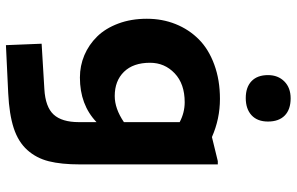

<svg xmlns="http://www.w3.org/2000/svg" viewBox="-198 -573 1010 654"><g transform="rotate(90 307.0 -246.0)"><path d="M235.8 -653.8Q235.8 -688 257.3 -709.5Q278.8 -731 314.9 -731Q353 -731 373.5 -710.9Q394 -690.9 394 -653.8Q394 -617.7 372.6 -597.9Q351.1 -578.1 314 -578.1Q276.9 -578.1 256.3 -597.9Q235.8 -617.7 235.8 -653.8ZM43.9 -241.2Q43.9 -293.9 62 -339.1Q80.1 -384.3 113.8 -418Q147.5 -451.7 200 -470.9Q252.4 -490.2 316.9 -490.2Q384.8 -490.2 446.8 -462.9L528.8 -482.9H540V-13.2Q540 50.3 529.3 92.8Q518.6 135.3 491 166Q463.4 196.8 416.5 212.2Q369.6 227.5 297.9 231L133.8 238.8L128.9 117.2L283.2 107.9Q344.2 104.5 370.1 76.4Q396 48.3 396 -9.8V-69.8Q336.9 -13.2 244.1 -13.2Q204.1 -13.2 168.2 -28.3Q132.3 -43.5 104.5 -71.8Q76.7 -100.1 60.3 -143.8Q43.9 -187.5 43.9 -241.2ZM193.8 -252Q193.8 -194.8 224.6 -163.3Q255.4 -131.8 307.1 -131.8Q350.1 -131.8 396 -163.1V-353Q363.8 -370.1 328.1 -370.1Q265.6 -370.1 229.7 -335.9Q193.8 -301.8 193.8 -252Z"/></g></svg>

Font: IntelOne Mono Bold
Style: Regular
Weight: 700
Designer: Fred Shallcrass
Foundry: Frere-Jones Type LLC
Version: Version 1.200;hotconv 1.1.0;makeotfexe 2.6.0;FJTRelease1.2